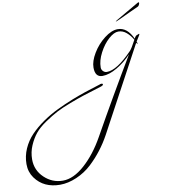

<svg xmlns="http://www.w3.org/2000/svg" viewBox="-988 -847 1816 2051"><g transform="rotate(-10 -80.0 179.0)"><path d="M544 -322Q517 -370 477 -404Q437 -438 389.5 -438Q342 -438 283.5 -385.5Q225 -333 181.5 -250Q138 -167 138 -92Q138 -69 155 -51.5Q172 -34 196 -34Q304 -34 474 -210Q497 -233 544 -322ZM-216 191Q-84 139 98 84Q103 80 116.5 80Q130 80 130 90Q130 100 109 107.5Q88 115 19.5 135.5Q-49 156 -99.5 172.5Q-150 189 -245 225Q-340 261 -399 292Q-458 323 -533 373.5Q-608 424 -650.5 476Q-693 528 -723.5 599Q-754 670 -754 748Q-754 866 -668.5 947Q-583 1028 -468 1028Q-353 1028 -230 918Q-107 808 -10 634Q218 227 460 -178Q391 -104 303 -52Q215 0 142 0Q62 0 62 -104Q62 -173 113 -258Q164 -343 242 -403.5Q320 -464 388 -464Q490 -464 550 -332L556 -344Q567 -364 584 -368Q592 -370 596 -373Q600 -376 604 -376Q606 -376 606 -370Q606 -364 602 -360Q598 -356 564 -298Q570 -286 570 -279Q570 -272 566 -272L558 -288L66 626Q-25 793 -159 918Q-232 986 -325 1026Q-418 1066 -505 1066Q-592 1066 -660 1034.5Q-728 1003 -775 938Q-822 873 -822 787Q-822 701 -787 621.5Q-752 542 -692.5 480Q-633 418 -554.5 363.5Q-476 309 -390 267.5Q-304 226 -216 191ZM404 -564 642 -702Q651 -708 658 -708Q662 -708 662 -700Q662 -692 655.5 -679.5Q649 -667 642 -664Q610 -650 546 -620Q394 -548 388 -548Q382 -548 382 -549.5Q382 -551 404 -564Z"/></g></svg>

Font: Miama
Style: Regular
Weight: 400
Italic angle: 16.5°
Designer: Linus Romer
Foundry: Linus Romer
Version: 0.32